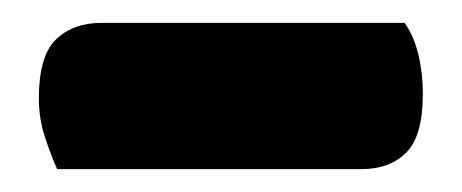

<svg xmlns="http://www.w3.org/2000/svg" viewBox="-20 -712 404 168"><path d="M30 -564Q25 -575 19.5 -591.5Q14 -608 14 -626Q14 -663 29 -677.5Q44 -692 69 -692H334Q342 -681 346 -664.5Q350 -648 350 -630Q350 -593 335.5 -578.5Q321 -564 296 -564Z"/></svg>

Font: Baloo Chettan 2 ExtraBold
Style: Regular
Weight: 800
Designer: Maithili Shingre, Unnati Kotecha and Ek Type
Foundry: Ek Type
Version: Version 1.640;hotconv 1.0.111;makeotfexe 2.5.65597; ttfautoh